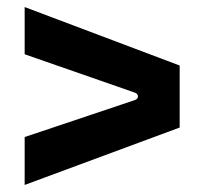

<svg xmlns="http://www.w3.org/2000/svg" viewBox="-20 -633 580 545"><path d="M50 -108 490 -271V-447L50 -613V-479L363 -370C374 -366 375 -353 363 -349L50 -244Z"/></svg>

Font: Finlandica
Style: Bold
Weight: 700
Designer: Niklas Ekholm, Juho Hiilivirta, Jaakko Suomalainen
Foundry: Helsinki Type Studio
Version: Version 2.000;Glyphs 3.2 (3202)